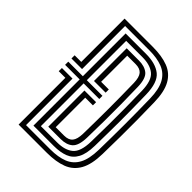

<svg xmlns="http://www.w3.org/2000/svg" viewBox="-228 -913 1025 1025"><g transform="rotate(45 285.0 -400.0)"><path d="M100 0V-353H50V-377H130V-26H313Q372.5 -26 413.1 -42.2Q453.8 -58.5 475.1 -98Q496.5 -137.5 498 -207Q500 -307.8 500.1 -399Q500.2 -490.2 498 -594Q496.5 -664 474.8 -703.1Q453 -742.2 412.2 -758.1Q371.5 -774 313 -774H130V-449H50V-473H100V-800H313Q381.8 -800 429.1 -781.9Q476.5 -763.8 501.5 -719.1Q526.5 -674.5 528 -595Q529.8 -523.5 530.1 -461.1Q530.5 -398.8 530 -337.1Q529.5 -275.5 528 -206Q526.5 -126.2 501.4 -81.4Q476.2 -36.5 429 -18.2Q381.8 0 313 0ZM160 -52V-401H50V-425H160V-748H313Q387 -748 426.6 -716Q466.2 -684 468 -594Q469.2 -532.8 469.9 -484Q470.5 -435.2 470.4 -391.8Q470.2 -348.2 469.6 -303.9Q469 -259.5 468 -207Q466.8 -146.5 448.6 -112.8Q430.5 -79 396.4 -65.5Q362.2 -52 313 -52ZM190 -78H313Q371.8 -78 404 -105Q436.2 -132 438 -208Q439.5 -276.5 440 -338.2Q440.5 -400 440 -462Q439.5 -524 438 -593Q436.2 -668.5 404 -695.2Q371.8 -722 313 -722H190V-425H308V-401H190ZM220 -104V-377H308V-353H250V-130H313Q346.5 -130 361.8 -148.2Q377 -166.5 378 -209Q380 -308 380.1 -398.8Q380.2 -489.5 378 -592Q377 -634.2 361.8 -652.1Q346.5 -670 313 -670H250V-473H308V-449H220V-696H313Q355.5 -696 380.9 -675.4Q406.2 -654.8 407.8 -592Q409.5 -522.8 410.1 -461.4Q410.8 -400 410.1 -339Q409.5 -278 407.8 -209Q406.2 -147 381.6 -125.5Q357 -104 313 -104Z"/></g></svg>

Font: Big Shoulders Inline Text Black
Style: Regular
Weight: 900
Designer: Patric King
Foundry: XO Type Co
Version: Version 1.000